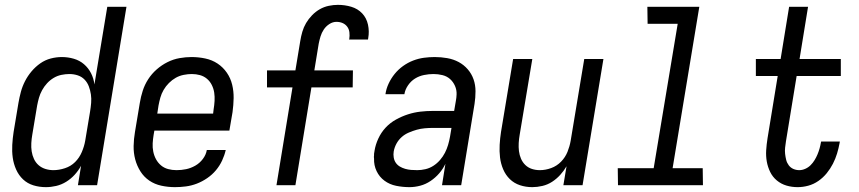

<svg xmlns="http://www.w3.org/2000/svg" viewBox="-20 -763 3540 791"><path d="M169 8Q142 8 117.5 0.5Q93 -7 75 -24Q57 -41 46.5 -64.5Q36 -88 32.5 -113.5Q29 -139 30.5 -166Q32 -193 36 -219L56 -339Q60 -362 66 -384.5Q72 -407 83 -428.5Q94 -450 110 -469Q126 -488 146 -502Q166 -516 189 -522Q212 -528 235 -528Q260 -528 284 -521Q308 -514 326 -498.5Q344 -483 355 -461.5Q366 -440 369 -415L422 -735H501L380 0H301L314 -80Q303 -60 287.5 -43Q272 -26 252.5 -14Q233 -2 211.5 3Q190 8 169 8ZM200 -62Q223 -62 247.5 -70Q272 -78 289.5 -95.5Q307 -113 317 -136.5Q327 -160 331 -183L351 -303Q354 -321 355.5 -339Q357 -357 354.5 -374Q352 -391 346 -407Q340 -423 328.5 -435Q317 -447 300.5 -452.5Q284 -458 266 -458Q250 -458 233 -454.5Q216 -451 201 -442Q186 -433 174 -420Q162 -407 153.5 -391.5Q145 -376 140.5 -360Q136 -344 133 -328L113 -208Q110 -191 109 -173.5Q108 -156 110.5 -139.5Q113 -123 120 -108Q127 -93 139 -82.5Q151 -72 167 -67Q183 -62 200 -62Z M701 8Q672 8 644.5 2Q617 -4 595 -19Q573 -34 558.5 -57Q544 -80 537 -106.5Q530 -133 530.5 -161.5Q531 -190 536 -219L556 -339Q560 -364 568 -389Q576 -414 590.5 -436.5Q605 -459 625.5 -477Q646 -495 670 -507Q694 -519 719.5 -523.5Q745 -528 769 -528Q798 -528 826 -522Q854 -516 876.5 -501Q899 -486 914.5 -463.5Q930 -441 936.5 -414Q943 -387 942.5 -358.5Q942 -330 938 -301L925 -225H616L613 -208Q610 -190 609 -172.5Q608 -155 611.5 -138Q615 -121 623 -106.5Q631 -92 643.5 -81.5Q656 -71 672.5 -66.5Q689 -62 707 -62Q727 -62 746.5 -66Q766 -70 784.5 -80.5Q803 -91 816 -108.5Q829 -126 832 -145H910Q905 -123 895 -101.5Q885 -80 869.5 -61.5Q854 -43 833.5 -29Q813 -15 791 -6.5Q769 2 746 5Q723 8 701 8ZM858 -295 860 -312Q863 -330 864 -347.5Q865 -365 862.5 -381.5Q860 -398 852.5 -413Q845 -428 832.5 -438.5Q820 -449 804 -453.5Q788 -458 770 -458Q754 -458 736.5 -454.5Q719 -451 704 -442.5Q689 -434 676 -421Q663 -408 654 -392.5Q645 -377 640.5 -360.5Q636 -344 633 -328L628 -295Z M1197 0H1119L1185 -403H1080V-473H1197L1217 -594Q1220 -613 1225.5 -632Q1231 -651 1241 -668Q1251 -685 1265.5 -700Q1280 -715 1297.5 -725Q1315 -735 1334.5 -739Q1354 -743 1372 -743Q1401 -743 1427.5 -735Q1454 -727 1472 -708Q1490 -689 1496 -661.5Q1502 -634 1497 -606L1496 -600H1418L1419 -603Q1421 -616 1419.5 -629.5Q1418 -643 1410.5 -653Q1403 -663 1391.5 -668Q1380 -673 1366 -673Q1351 -673 1337 -664Q1323 -655 1314 -641.5Q1305 -628 1300.5 -613Q1296 -598 1293 -583L1275 -473H1434L1433 -403H1263Z M1667 8Q1639 8 1612 2.5Q1585 -3 1564 -18.5Q1543 -34 1531.5 -58Q1520 -82 1521 -110Q1520 -113 1520.5 -114Q1521 -115 1520.5 -116.5Q1520 -118 1520.5 -119.5Q1521 -121 1521 -122.5Q1521 -124 1521 -125.5Q1521 -127 1521 -129Q1521 -131 1521.5 -132.5Q1522 -134 1522 -135.5Q1522 -137 1522.5 -138.5Q1523 -140 1523 -142Q1527 -167 1538.5 -192Q1550 -217 1568.5 -237Q1587 -257 1611.5 -270.5Q1636 -284 1661 -292Q1686 -300 1711.5 -303Q1737 -306 1763 -306H1851L1858 -347Q1859 -353 1860 -360Q1861 -367 1861 -373Q1862 -392 1854.5 -409Q1847 -426 1834 -437.5Q1821 -449 1803 -453.5Q1785 -458 1766 -458Q1747 -458 1727 -454Q1707 -450 1690 -439.5Q1673 -429 1661 -411.5Q1649 -394 1646 -375H1568Q1571 -397 1581 -418.5Q1591 -440 1606 -458.5Q1621 -477 1640.5 -491Q1660 -505 1682 -513.5Q1704 -522 1726.5 -525Q1749 -528 1771 -528Q1797 -528 1822.5 -523.5Q1848 -519 1869.5 -507.5Q1891 -496 1907 -477.5Q1923 -459 1931 -436Q1939 -413 1939 -387Q1939 -361 1935 -335L1880 0H1801L1815 -88Q1805 -67 1789.5 -49Q1774 -31 1754 -17.5Q1734 -4 1711.5 2Q1689 8 1667 8ZM1699 -62Q1715 -62 1732.5 -66Q1750 -70 1765.5 -80Q1781 -90 1793 -104Q1805 -118 1813 -133.5Q1821 -149 1826 -166Q1831 -183 1834 -200L1840 -236H1763Q1747 -236 1730 -234.5Q1713 -233 1697 -228.5Q1681 -224 1664.5 -217Q1648 -210 1635 -198.5Q1622 -187 1613.5 -171.5Q1605 -156 1602 -139Q1600 -127 1602 -114.5Q1604 -102 1610.5 -92.5Q1617 -83 1627 -77Q1637 -71 1649 -67.5Q1661 -64 1673.5 -63Q1686 -62 1699 -62Z M2173 8Q2146 8 2122 0Q2098 -8 2080.5 -25Q2063 -42 2053 -65.5Q2043 -89 2040 -114.5Q2037 -140 2038.5 -166.5Q2040 -193 2044 -219L2094 -520H2173L2121 -208Q2118 -191 2117 -174Q2116 -157 2118 -140.5Q2120 -124 2126.5 -109Q2133 -94 2144.5 -83Q2156 -72 2171.5 -67Q2187 -62 2204 -62Q2227 -62 2250.5 -70.5Q2274 -79 2291.5 -97Q2309 -115 2318 -137.5Q2327 -160 2331 -183L2387 -520H2466L2380 0H2301L2314 -78Q2303 -59 2288 -42.5Q2273 -26 2254.5 -14Q2236 -2 2214.5 3Q2193 8 2173 8Z M2876 0H2526L2525 -70H2673L2772 -665H2648L2647 -735H2861L2751 -70H2875Z M3266 8Q3242 8 3220 1.5Q3198 -5 3180.5 -19.5Q3163 -34 3153 -54.5Q3143 -75 3139 -97.5Q3135 -120 3136.5 -144Q3138 -168 3142 -193L3184 -450H3094V-520H3196L3231 -735H3309L3274 -520H3444V-450H3262L3218 -181Q3216 -168 3214.5 -155Q3213 -142 3214.5 -129Q3216 -116 3219 -104Q3222 -92 3229.5 -82Q3237 -72 3248.5 -67Q3260 -62 3273 -62Q3285 -62 3297.5 -67.5Q3310 -73 3319.5 -82.5Q3329 -92 3336 -103.5Q3343 -115 3348 -127Q3353 -139 3356.5 -151.5Q3360 -164 3362 -176L3363 -180H3440L3439 -174Q3435 -152 3428.5 -130.5Q3422 -109 3411.5 -88.5Q3401 -68 3386 -49.5Q3371 -31 3351.5 -17.5Q3332 -4 3310 2Q3288 8 3266 8Z"/></svg>

Font: Iosevka Term Oblique
Style: Regular
Weight: 400
Italic angle: -9°
Monospace: yes
Designer: Belleve Invis
Foundry: Belleve Invis
Version: Version 31.4.0